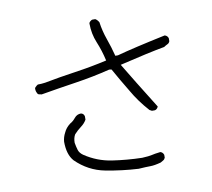

<svg xmlns="http://www.w3.org/2000/svg" viewBox="-91 -896 1181 1072"><g transform="rotate(-10 500.0 -360.5)"><path d="M756 -234H739L726 -241Q672 -301 635 -366Q595 -432 557 -500L544 -502Q448 -478 348 -463Q248 -448 149 -431Q142 -433 134.5 -434Q127 -435 124 -444Q118 -453 118 -470Q119 -474 122 -477Q131 -486 137 -489Q158 -489 179 -492Q262 -508 355 -521.5Q448 -535 536 -555Q523 -613 501.5 -664.5Q480 -716 480 -774Q480 -780 487 -786Q494 -792 499 -793H516Q527 -787 536 -772Q543 -721 560.5 -672Q578 -623 591 -572H606Q701 -598 882 -636Q897 -632 902 -617V-600Q898 -589 889 -585Q880 -581 868 -573Q783 -558 612 -517Q670 -420 775 -252Q769 -237 756 -234ZM610 72Q517 67 423.5 49Q330 31 260 -38Q226 -76 226 -149Q228 -175 241 -199Q252 -224 277 -243Q294 -252 308.5 -270Q323 -288 346 -288Q361 -285 365 -269V-250Q354 -230 333 -214.5Q312 -199 294 -179Q283 -160 283 -133Q287 -110 292.5 -91.5Q298 -73 318 -59Q388 -12 471 0.5Q554 13 640 15Q680 13 695.5 9Q711 5 745 1Q759 5 764 20V36Q760 46 752.5 50Q745 54 737 59Q700 69 677 69Q654 69 610 72Z"/></g></svg>

Font: Yozai
Style: Regular
Weight: 400
Designer: LXGW / Y.OzVox
Foundry: LXGW / Y.OzVox
Version: Version 0.861;October 22, 2024